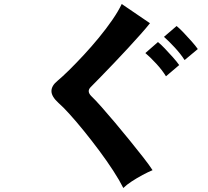

<svg xmlns="http://www.w3.org/2000/svg" viewBox="-20 -859 1040 959"><path d="M596 80Q577 42 545.5 -6.5Q514 -55 476 -106Q438 -157 399.5 -204.5Q361 -252 327.5 -289Q294 -326 272 -345Q237 -377 237 -404Q237 -431 268 -456Q292 -476 326 -509.5Q360 -543 398.5 -584.5Q437 -626 474 -671Q511 -716 541 -759.5Q571 -803 588 -839L729 -743Q711 -720 682 -687.5Q653 -655 619 -618Q585 -581 550 -544.5Q515 -508 484.5 -476.5Q454 -445 433 -424Q412 -403 436 -379Q455 -361 486.5 -325.5Q518 -290 555 -246Q592 -202 628.5 -157Q665 -112 695.5 -73Q726 -34 742 -9Q720 0 692 15Q664 30 638 47Q612 64 596 80ZM809 -478Q790 -509 760 -541.5Q730 -574 706 -594L769 -649Q783 -638 803.5 -616.5Q824 -595 844 -572.5Q864 -550 875 -534ZM902 -559Q883 -589 853 -621.5Q823 -654 799 -675L862 -729Q876 -718 896.5 -696.5Q917 -675 937 -652.5Q957 -630 968 -614Z"/></svg>

Font: Zen Kaku Gothic New Black
Style: Regular
Weight: 900
Designer: Yoshimichi Ohira
Foundry: Positype
Version: Version 1.001